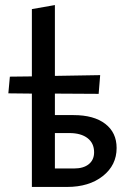

<svg xmlns="http://www.w3.org/2000/svg" viewBox="-20 -739 517 759"><path d="M271 -284Q351 -284 396 -249.5Q441 -215 441 -154Q441 -86 386.5 -43Q332 0 245 0H106V-369L13 -370L19 -436L106 -437V-703L197 -719V-439L376 -442L370 -368L197 -369V-284ZM273 -73Q310 -73 331 -90Q352 -107 352 -137Q352 -173 326 -193Q300 -213 254 -213H197V-73Z"/></svg>

Font: EauTestText Semibold
Style: Regular
Weight: 600
Designer: Christian Thalmann (Catharsis Fonts)
Version: Version 0.001;PS 000.001;hotconv 1.0.88;makeotf.lib2.5.64775